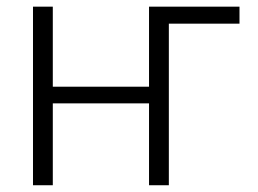

<svg xmlns="http://www.w3.org/2000/svg" viewBox="-20 -548 764 568"><path d="M136.2 -291.5H420.9V-528.3H688.5V-478H479.5V0H420.9V-242.2H136.2V0H77.6V-528.3H136.2Z"/></svg>

Font: Franko
Style: Light
Weight: 300
Designer: Google
Version: Version 1.200310; 2013